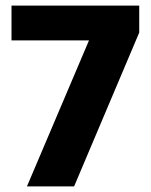

<svg xmlns="http://www.w3.org/2000/svg" viewBox="-20 -664 538 684"><path d="M76 0 297 -520H21V-644H476V-548L244 0Z"/></svg>

Font: Kanit SemiBold
Style: Regular
Weight: 600
Designer: Katatrad Team
Foundry: CadsonDemak
Version: Version 2.000; ttfautohint (v1.8.3)